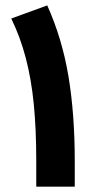

<svg xmlns="http://www.w3.org/2000/svg" viewBox="-20 -696 358 716"><path d="M258.8 0H115.2V-96.2Q115.2 -213.9 106 -307.6Q96.7 -401.4 76.2 -479.5Q55.7 -557.6 22 -627L156.2 -675.8Q211.9 -551.8 235.4 -410.9Q258.8 -270 258.8 -94.7Z"/></svg>

Font: Vazirmatn FD Black
Style: Regular
Weight: 900
Designer: Saber Rastikerdar
Foundry: Saber Rastikerdar
Version: Version 33.003